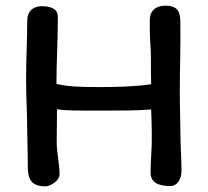

<svg xmlns="http://www.w3.org/2000/svg" viewBox="-20 -655 732 677"><path d="M513 -358C461 -350 394 -348 330 -348C256 -348 219 -350 179 -359C179 -435 184 -510 184 -596C184 -618 169 -633 128 -633C111 -633 76 -628 76 -579C76 -512 72 -446 72 -372C72 -314 76 -256 76 -187C76 -157 78 -128 78 -69C78 -26 88 2 140 2C158 2 190 -18 190 -40C190 -79 179 -119 180 -160C180 -195 181 -234 181 -270C206 -265 236 -265 351 -265C401 -265 466 -265 513 -269C515 -215 517 -159 513 -104C512 -88 511 -67 511 -46C511 -11 539 1 581 1C607 1 620 -28 620 -50C620 -97 616 -144 616 -196C616 -234 614 -272 614 -331C614 -408 617 -484 616 -575C616 -614 607 -635 562 -635C529 -635 508 -616 508 -584C508 -538 509 -509 510 -501C514 -454 511 -407 513 -358Z"/></svg>

Font: Itim
Style: Regular
Weight: 400
Designer: CadsonDemak Team
Foundry: Pablo Impallari
Version: Version 1.002;PS 001.002;hotconv 1.0.88;makeotf.lib2.5.64775